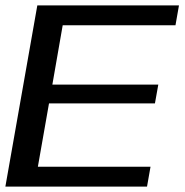

<svg xmlns="http://www.w3.org/2000/svg" viewBox="-27 -695 688 715"><path d="M-7 0H520.5L533.5 -74H114L155.5 -310H550L562.5 -380H168L206.5 -601H626.5L639.5 -675H112Z"/></svg>

Font: Anybody SemiExpanded
Style: Italic
Weight: 400
Width: 6
Italic angle: -10°
Version: Version 1.113;gftools[0.9.25]